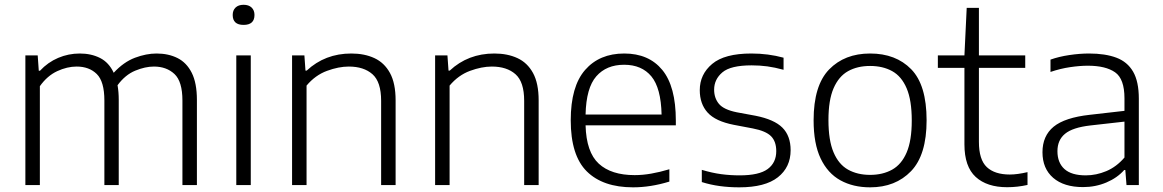

<svg xmlns="http://www.w3.org/2000/svg" viewBox="-20 -773 4856 802"><path d="M86 0V-541.5H137.5L142 -477.5H147Q180 -513 223 -531.2Q266 -549.5 313.5 -549.5Q361 -549.5 398 -530.8Q435 -512 455 -469Q496.5 -514 543.8 -531.8Q591 -549.5 634 -549.5Q683.5 -549.5 721.5 -530.5Q759.5 -511.5 781 -468.8Q802.5 -426 802.5 -355.5V0H742V-353Q742 -432.5 708.8 -463.8Q675.5 -495 623 -495Q586.5 -495 544.8 -477.8Q503 -460.5 471 -417Q476 -389 476 -356V0H416V-353Q416 -432.5 384.2 -463.8Q352.5 -495 300 -495Q260.5 -495 219 -475.8Q177.5 -456.5 146.5 -413V0Z M967 0V-541.5H1027.5V0ZM997.5 -669Q952 -669 952 -710.5Q952 -730 964 -741.5Q976 -753 997.5 -753Q1019 -753 1031 -741.5Q1043 -730 1043 -710.5Q1043 -669 997.5 -669Z M1200 0V-541.5H1251.5L1256 -478H1261Q1337.5 -549.5 1447.5 -549.5Q1502.5 -549.5 1544 -530.2Q1585.5 -511 1609 -468Q1632.5 -425 1632.5 -353.5V0H1572V-352Q1572 -431 1535.8 -463Q1499.5 -495 1437 -495Q1394.5 -495 1345.8 -477Q1297 -459 1260.5 -415.5V0Z M1797.5 0V-541.5H1849L1853.5 -478H1858.5Q1935 -549.5 2045 -549.5Q2100 -549.5 2141.5 -530.2Q2183 -511 2206.5 -468Q2230 -425 2230 -353.5V0H2169.5V-352Q2169.5 -431 2133.2 -463Q2097 -495 2034.5 -495Q1992 -495 1943.2 -477Q1894.5 -459 1858 -415.5V0Z M2624.5 9.5Q2498.5 9.5 2431.2 -57Q2364 -123.5 2364 -270.5Q2364 -412 2424 -480.8Q2484 -549.5 2587.5 -549.5Q2690 -549.5 2746.5 -480.8Q2803 -412 2803 -269.5V-249.5H2426Q2429 -137.5 2481 -89.5Q2533 -41.5 2631 -41.5Q2664.5 -41.5 2700.2 -47.8Q2736 -54 2776 -66V-14.5Q2697.5 9.5 2624.5 9.5ZM2587 -502.5Q2513 -502.5 2470.8 -454.2Q2428.5 -406 2426 -294.5H2743.5Q2741 -405.5 2700.8 -454Q2660.5 -502.5 2587 -502.5Z M3068 9.5Q3025 9.5 2986.5 4.2Q2948 -1 2911.5 -12.5V-63.5Q2955 -50.5 2992.5 -45.5Q3030 -40.5 3069.5 -40.5Q3151 -40.5 3186.8 -67Q3222.5 -93.5 3222.5 -141.5Q3222.5 -182 3200.8 -204Q3179 -226 3124.5 -236.5L3045.5 -251.5Q2968.5 -266.5 2935.8 -302.8Q2903 -339 2903 -396.5Q2903 -462.5 2954.8 -506Q3006.5 -549.5 3118.5 -549.5Q3189 -549.5 3253 -532V-481.5Q3216.5 -491.5 3185 -495.8Q3153.5 -500 3119.5 -500Q3032 -500 2997.5 -470.8Q2963 -441.5 2963 -398.5Q2963 -363.5 2983 -339.2Q3003 -315 3057.5 -304L3136 -289.5Q3214 -274 3248.2 -239.8Q3282.5 -205.5 3282.5 -145.5Q3282.5 -74.5 3229.2 -32.5Q3176 9.5 3068 9.5Z M3614.5 9.5Q3543.5 9.5 3490.5 -19.8Q3437.5 -49 3408 -110.8Q3378.5 -172.5 3378.5 -270.5Q3378.5 -416 3443.2 -482.8Q3508 -549.5 3614.5 -549.5Q3722 -549.5 3786.2 -483.8Q3850.5 -418 3850.5 -270.5Q3850.5 -125.5 3785.5 -58Q3720.5 9.5 3614.5 9.5ZM3614.5 -42.5Q3667.5 -42.5 3706.8 -64.5Q3746 -86.5 3767.2 -136.2Q3788.5 -186 3788.5 -269.5Q3788.5 -354 3767.2 -404Q3746 -454 3706.8 -475.8Q3667.5 -497.5 3614.5 -497.5Q3561.5 -497.5 3522.5 -475.8Q3483.5 -454 3462 -404.5Q3440.5 -355 3440.5 -271.5Q3440.5 -187 3461.8 -136.8Q3483 -86.5 3522.2 -64.5Q3561.5 -42.5 3614.5 -42.5Z M4187 9Q4102.5 9 4055.5 -34Q4008.5 -77 4008.5 -170V-489.5H3897.5V-541.5H4008.5L4018 -740H4069V-541.5H4262.5V-489.5H4069V-180.5Q4069 -106 4102 -75Q4135 -44 4198 -44Q4229.5 -44 4272 -54V-0.5Q4229.5 9 4187 9Z M4504 8.5Q4424 8.5 4379.2 -30.2Q4334.5 -69 4334.5 -137Q4334.5 -205.5 4381.2 -243.8Q4428 -282 4532.5 -293.5L4677 -310V-362.5Q4677 -443.5 4637.8 -471Q4598.5 -498.5 4524 -498.5Q4490.5 -498.5 4449.8 -492.5Q4409 -486.5 4368 -472.5V-524Q4403 -536.5 4446.5 -543Q4490 -549.5 4529 -549.5Q4596.5 -549.5 4642.8 -532.2Q4689 -515 4713 -473.8Q4737 -432.5 4737 -360.5V0H4685.5L4680.5 -63H4676Q4647 -30 4601.5 -10.8Q4556 8.5 4504 8.5ZM4397 -141.5Q4397 -93.5 4426.2 -67Q4455.5 -40.5 4515.5 -40.5Q4559 -40.5 4601.2 -58.2Q4643.5 -76 4677 -115V-265L4535 -249Q4460.5 -240.5 4428.8 -214.2Q4397 -188 4397 -141.5Z"/></svg>

Font: Encode Sans SmExp Lt
Style: Regular
Weight: 300
Width: 6
Designer: Multiple Designers
Foundry: Impallari Type
Version: Version 3.002; ttfautohint (v1.8.3) -l 8 -r 50 -G 200 -x 14 